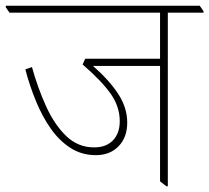

<svg xmlns="http://www.w3.org/2000/svg" viewBox="-44 -642 727 667"><path d="M289 -103Q240 -103 201 -128Q162 -153 132.5 -195Q103 -237 81 -290.5Q59 -344 44 -401L67 -409Q87 -337 116 -273Q145 -209 186 -169.5Q227 -130 283 -130Q325 -130 348.5 -154.5Q372 -179 372 -221Q372 -272 340 -317Q308 -362 243 -418L252 -438H512V-598H-11L-24 -617V-622H650L663 -603V-598H539V5H534L512 -12V-413H279Q335 -364 366.5 -316Q398 -268 398 -216Q398 -165 368 -134Q338 -103 289 -103Z"/></svg>

Font: Noto Serif Devanagari Thin
Style: Regular
Weight: 100
Designer: Universal Thirst, Indian Type Foundry and the Monotype Design Team
Foundry: Monotype Imaging Inc.
Version: Version 2.004; ttfautohint (v1.8.4.7-5d5b)